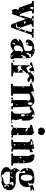

<svg xmlns="http://www.w3.org/2000/svg" viewBox="1774 -2662 1134 4763"><g transform="rotate(90 2341.5 -280.0)"><path d="M887 -547Q893 -547 893.5 -539.5Q894 -532 894 -529Q894 -513 884 -509Q874 -505 861.5 -504.5Q849 -504 836.5 -501.5Q824 -499 820 -487L653 -13Q648 3 636 8.5Q624 14 607 14Q566 14 553 -20L440 -333Q440 -334 437.5 -336.5Q435 -339 433 -340Q433 -341 430 -341Q427 -341 427 -340Q426 -339 423.5 -334Q421 -329 420 -327L307 -13L300 0Q293 -15 276.5 -17.5Q260 -20 246 -20Q240 -20 233 -19.5Q226 -19 226 -10Q226 -7 227 -7Q227 -5 229.5 0Q232 5 233 7H230Q219 7 210 -8Q201 -23 194 -43Q187 -63 183.5 -83Q180 -103 180 -114Q180 -120 183.5 -123Q187 -126 190.5 -129Q194 -132 197.5 -136.5Q201 -141 201 -150Q201 -164 195 -172Q189 -180 173 -180Q167 -180 163 -179Q159 -178 153 -173Q152 -176 149.5 -185Q147 -194 144 -203.5Q141 -213 138 -221.5Q135 -230 133 -233Q130 -243 122.5 -263.5Q115 -284 106 -309.5Q97 -335 86.5 -363.5Q76 -392 67 -417.5Q58 -443 50.5 -463Q43 -483 40 -493Q37 -503 27 -504Q17 -505 6.5 -506Q-4 -507 -12 -511Q-20 -515 -20 -530V-533Q-18 -539 -15 -543Q-13 -547 -11 -550Q-9 -553 -7 -553H280Q289 -553 291.5 -546.5Q294 -540 294 -534Q294 -516 283.5 -511.5Q273 -507 260 -505.5Q247 -504 236.5 -501.5Q226 -499 226 -484Q226 -472 232 -446Q238 -420 247 -388.5Q256 -357 267 -323.5Q278 -290 288 -262.5Q298 -235 306 -217Q314 -199 317 -199Q319 -199 320 -200Q323 -202 330.5 -209.5Q338 -217 340 -220Q341 -218 346.5 -213Q352 -208 353 -207Q354 -206 357 -206Q359 -206 360 -207Q364 -208 367 -213V-220Q366 -222 361 -229.5Q356 -237 353 -240Q353 -241 350 -243.5Q347 -246 347 -247Q346 -247 346 -250Q346 -252 347 -253Q347 -257 349.5 -267Q352 -277 353 -280Q357 -291 366 -317.5Q375 -344 384.5 -373.5Q394 -403 402 -429.5Q410 -456 413 -467Q414 -468 414.5 -473Q415 -478 415 -480Q415 -497 405 -500Q395 -503 383 -505.5Q371 -508 361 -515Q351 -522 351 -547H623Q623 -526 618.5 -516.5Q614 -507 607 -504Q600 -501 591.5 -501.5Q583 -502 576 -502Q569 -502 564.5 -499.5Q560 -497 560 -487V-480L567 -453Q570 -440 581.5 -406.5Q593 -373 605.5 -336Q618 -299 630 -266Q642 -233 647 -220V-207H627Q629 -203 634 -190Q639 -177 640 -173L641 -166Q641 -146 620 -140L547 -120Q542 -119 541 -111.5Q540 -104 540 -100V-93Q555 -114 580 -114Q591 -114 600 -110Q609 -106 620 -106Q638 -106 649 -123.5Q660 -141 660 -157Q660 -168 656 -178.5Q652 -189 652 -200H673V-160Q687 -167 692.5 -185Q698 -203 700 -213H680V-227Q684 -239 693.5 -271.5Q703 -304 713.5 -340Q724 -376 733.5 -408.5Q743 -441 747 -453Q748 -457 750.5 -467Q753 -477 753 -480Q754 -481 754 -484Q754 -486 753 -487Q751 -490 746 -496.5Q741 -503 740 -503H687Q677 -503 675 -513.5Q673 -524 673 -530Q673 -532 673.5 -539.5Q674 -547 680 -547ZM187 -540Q185 -539 176.5 -533Q168 -527 167 -527Q165 -527 156.5 -533Q148 -539 147 -540Q145 -541 139.5 -542Q134 -543 133 -543Q133 -535 132.5 -520Q132 -505 134.5 -490Q137 -475 142.5 -464Q148 -453 160 -453Q164 -453 170 -465.5Q176 -478 181.5 -493.5Q187 -509 191 -523.5Q195 -538 195 -542ZM473 -533Q473 -534 463 -536.5Q453 -539 447 -540H443Q427 -540 422.5 -528.5Q418 -517 418 -504Q423 -504 432.5 -506Q442 -508 451 -511.5Q460 -515 466.5 -519Q473 -523 473 -527ZM772 -540Q772 -531 777.5 -528.5Q783 -526 790 -526Q797 -526 802.5 -528.5Q808 -531 808 -540ZM420 -380Q419 -380 414 -369.5Q409 -359 407 -353Q406 -353 405.5 -349.5Q405 -346 405 -345Q418 -345 422.5 -357.5Q427 -370 427 -380ZM763 -355Q747 -355 732 -346Q717 -337 717 -318Q733 -318 748 -327Q763 -336 763 -355ZM548 -325Q548 -340 533 -344Q518 -348 506 -348Q498 -348 489 -345Q480 -342 480 -330Q480 -324 486 -319.5Q492 -315 500.5 -312Q509 -309 517 -307.5Q525 -306 530 -306Q541 -306 544.5 -310Q548 -314 548 -325ZM194 -303Q194 -310 193 -313Q183 -307 178 -302Q173 -297 173 -287Q173 -283 174 -279Q175 -275 180 -273Q188 -278 191 -286.5Q194 -295 194 -303ZM580 -220 573 -213H580ZM267 -189Q274 -189 280.5 -193.5Q287 -198 287 -207Q287 -212 281.5 -213Q276 -214 273 -214Q269 -214 267 -213Z M1403 -60Q1403 -58 1407 -55Q1411 -52 1416 -49Q1421 -46 1426 -43.5Q1431 -41 1433 -40Q1427 -34 1426.5 -27.5Q1426 -21 1426 -13Q1426 -9 1426 -2Q1426 5 1433 7Q1428 15 1418.5 19Q1409 23 1398.5 25Q1388 27 1377 27Q1366 27 1358 27Q1319 27 1292.5 12Q1266 -3 1240 -33Q1237 -34 1233 -34Q1215 -34 1196 -24.5Q1177 -15 1157 -3.5Q1137 8 1116 17.5Q1095 27 1073 27Q1044 27 1016.5 18Q989 9 967.5 -8Q946 -25 932.5 -50Q919 -75 919 -107Q919 -111 920 -113Q922 -116 934.5 -126.5Q947 -137 961 -149Q975 -161 986 -172.5Q997 -184 997 -190Q978 -190 966 -182.5Q954 -175 933 -173V-177Q933 -206 953 -226Q973 -246 1003.5 -260Q1034 -274 1070.5 -284Q1107 -294 1139.5 -302.5Q1172 -311 1196 -319.5Q1220 -328 1226 -340L1227 -390Q1227 -413 1224.5 -435.5Q1222 -458 1213.5 -475.5Q1205 -493 1188 -503.5Q1171 -514 1143 -514Q1135 -514 1124 -514Q1113 -514 1106 -507Q1103 -482 1099.5 -455Q1096 -428 1087 -405.5Q1078 -383 1060.5 -368Q1043 -353 1012 -353Q985 -353 962 -365.5Q939 -378 939 -409Q939 -446 958.5 -474.5Q978 -503 1007.5 -522.5Q1037 -542 1072.5 -552Q1108 -562 1140 -562V-542Q1151 -542 1160.5 -551.5Q1170 -561 1173 -573Q1175 -573 1196.5 -572Q1218 -571 1242.5 -567.5Q1267 -564 1287 -558Q1307 -552 1307 -543Q1307 -541 1306 -540Q1306 -539 1300 -536.5Q1294 -534 1293 -533Q1292 -533 1292 -530Q1292 -527 1293 -527Q1296 -525 1303.5 -522.5Q1311 -520 1313 -520Q1314 -520 1319.5 -526.5Q1325 -533 1326 -533Q1327 -534 1330 -534Q1332 -534 1333 -533Q1346 -521 1358.5 -507Q1371 -493 1381 -477Q1391 -461 1397 -443Q1403 -425 1403 -407ZM1248 -538Q1248 -552 1238 -554Q1228 -556 1217 -556Q1217 -544 1228 -541Q1239 -538 1248 -538ZM1320 -533Q1315 -533 1315 -540Q1315 -547 1320 -547Q1325 -547 1325 -540Q1325 -533 1320 -533ZM1273 -367Q1274 -366 1276 -366Q1287 -366 1294 -372.5Q1301 -379 1305.5 -387.5Q1310 -396 1313 -405Q1316 -414 1320 -420Q1325 -429 1334 -432.5Q1343 -436 1352 -439Q1361 -442 1367.5 -445.5Q1374 -449 1374 -458Q1374 -460 1374 -470Q1374 -480 1366 -480H1306Q1304 -478 1303 -475Q1302 -473 1301 -471Q1300 -469 1300 -467Q1299 -465 1296.5 -456.5Q1294 -448 1293 -447Q1292 -445 1288 -440.5Q1284 -436 1279.5 -430Q1275 -424 1271 -419Q1267 -414 1266 -413V-407ZM1073 -403Q1073 -413 1064.5 -413.5Q1056 -414 1050 -414Q1040 -414 1026.5 -411Q1013 -408 1013 -393Q1013 -389 1015.5 -376.5Q1018 -364 1020 -360Q1022 -359 1026 -359H1031Q1032 -359 1033 -360Q1033 -360 1039.5 -367Q1046 -374 1053.5 -382Q1061 -390 1067 -396.5Q1073 -403 1073 -403ZM1340 -233Q1344 -249 1347 -257.5Q1350 -266 1356 -270Q1362 -274 1371 -275Q1380 -276 1396 -276Q1396 -280 1395.5 -289Q1395 -298 1394.5 -308Q1394 -318 1393.5 -327Q1393 -336 1393 -340Q1392 -353 1390.5 -357Q1389 -361 1381 -361Q1371 -361 1361 -343Q1351 -325 1342.5 -302.5Q1334 -280 1328.5 -259.5Q1323 -239 1323 -233ZM1226 -284Q1197 -284 1172 -271.5Q1147 -259 1127.5 -238.5Q1108 -218 1097 -191.5Q1086 -165 1086 -138Q1086 -123 1089 -109Q1092 -95 1098.5 -84Q1105 -73 1116.5 -66Q1128 -59 1146 -59Q1152 -59 1165.5 -62Q1179 -65 1192.5 -70.5Q1206 -76 1216 -83.5Q1226 -91 1226 -100ZM1260 -251Q1260 -261 1254 -268Q1248 -275 1237 -275Q1237 -275 1236.5 -268Q1236 -261 1236.5 -253.5Q1237 -246 1240 -239.5Q1243 -233 1250 -233Q1257 -233 1258.5 -239Q1260 -245 1260 -251ZM1386 -240Q1389 -241 1389 -243.5Q1389 -246 1386 -247Q1383 -247 1383 -243Q1383 -239 1386 -240ZM1040 -222Q1033 -222 1027.5 -216Q1022 -210 1020 -207H1040ZM1373 -220Q1369 -219 1363 -216Q1357 -213 1357 -207H1373ZM1033 -87Q1031 -74 1025 -57Q1019 -40 1019 -27H1026Q1034 -27 1041.5 -33.5Q1049 -40 1054.5 -49.5Q1060 -59 1063.5 -69Q1067 -79 1067 -87ZM1493 -57Q1493 -46 1483 -35.5Q1473 -25 1466 -20Q1469 -26 1467.5 -30Q1466 -34 1462.5 -38.5Q1459 -43 1456 -47Q1453 -51 1453 -57Q1453 -65 1459.5 -69.5Q1466 -74 1473 -74Q1480 -74 1486.5 -69.5Q1493 -65 1493 -57ZM1213 -47 1206 -60Q1192 -49 1192 -31Q1198 -31 1205.5 -33Q1213 -35 1213 -43ZM1300 -53 1293 -47Q1295 -42 1300 -40H1306ZM1326 -27Q1326 -7 1338 4Q1350 15 1368 15Q1368 1 1354 -14Q1340 -29 1326 -33Z M1672 -433Q1673 -440 1665 -453.5Q1657 -467 1645.5 -480.5Q1634 -494 1621.5 -504Q1609 -514 1602 -514Q1598 -514 1592.5 -513.5Q1587 -513 1585 -507Q1600 -507 1600 -493Q1600 -490 1594 -484.5Q1588 -479 1580.5 -473.5Q1573 -468 1565 -463.5Q1557 -459 1554 -459Q1539 -459 1522 -462Q1505 -465 1505 -483Q1505 -493 1512 -499.5Q1519 -506 1529 -510Q1539 -514 1549 -516Q1559 -518 1565 -520Q1573 -522 1593 -528Q1613 -534 1635.5 -540.5Q1658 -547 1677.5 -552.5Q1697 -558 1705 -560L1722 -561Q1728 -561 1740 -559.5Q1752 -558 1752 -547V-501Q1752 -507 1751 -516.5Q1750 -526 1748 -534Q1746 -542 1741 -548Q1736 -554 1729 -554Q1726 -554 1725 -553Q1720 -551 1719 -547Q1718 -546 1718 -543Q1718 -541 1719 -540Q1719 -539 1722 -533.5Q1725 -528 1725 -527Q1726 -525 1726 -518Q1726 -511 1726 -503.5Q1726 -496 1726 -489Q1726 -482 1725 -480Q1732 -478 1733 -471Q1734 -464 1734 -459L1725 -460Q1724 -460 1718.5 -463Q1713 -466 1712 -467H1705Q1704 -452 1700.5 -442.5Q1697 -433 1682 -433ZM1772 -480Q1789 -499 1804.5 -514Q1820 -529 1836.5 -539.5Q1853 -550 1872.5 -555.5Q1892 -561 1918 -561Q1934 -561 1951 -557Q1968 -553 1982 -544Q1996 -535 2004.5 -521Q2013 -507 2013 -487L2012 -473Q2009 -484 2003 -498.5Q1997 -513 1985 -520Q1982 -509 1974 -504Q1966 -499 1956 -497.5Q1946 -496 1936 -497Q1926 -498 1919 -500Q1912 -498 1911.5 -493Q1911 -488 1911 -483Q1911 -472 1921 -466.5Q1931 -461 1944.5 -456.5Q1958 -452 1971.5 -446Q1985 -440 1992 -427Q1993 -426 1993 -423Q1993 -414 1986.5 -408Q1980 -402 1971 -398.5Q1962 -395 1953 -394Q1944 -393 1938 -393Q1922 -393 1908.5 -401.5Q1895 -410 1883 -420Q1871 -430 1859 -438.5Q1847 -447 1835 -447Q1826 -447 1815 -435Q1804 -423 1793.5 -406Q1783 -389 1775 -370.5Q1767 -352 1764 -339Q1765 -345 1765.5 -351Q1766 -357 1766 -362Q1757 -362 1744.5 -342Q1732 -322 1716 -297.5Q1700 -273 1680 -253Q1660 -233 1637 -233Q1626 -233 1616.5 -234Q1607 -235 1599 -247Q1591 -245 1591 -235.5Q1591 -226 1591 -223Q1591 -208 1593 -194Q1595 -180 1600.5 -169.5Q1606 -159 1617 -152.5Q1628 -146 1646 -146Q1654 -146 1658.5 -150.5Q1663 -155 1667.5 -160Q1672 -165 1677 -169.5Q1682 -174 1691 -174Q1705 -174 1715 -163.5Q1725 -153 1735 -153H1739Q1744 -156 1745 -160Q1746 -161 1746 -163Q1746 -176 1737.5 -182Q1729 -188 1718.5 -193.5Q1708 -199 1699.5 -207Q1691 -215 1691 -231Q1691 -245 1698.5 -259.5Q1706 -274 1722 -274Q1730 -274 1735.5 -270Q1741 -266 1749 -266Q1751 -266 1752 -267Q1753 -281 1756 -296.5Q1759 -312 1762 -328V-76Q1750 -76 1744 -72.5Q1738 -69 1738 -57Q1738 -52 1738.5 -47Q1739 -42 1745 -40Q1750 -43 1753.5 -49Q1757 -55 1759 -60Q1774 -39 1797 -36.5Q1820 -34 1845 -33Q1847 -33 1849.5 -30.5Q1852 -28 1852 -27Q1853 -23 1854 -10Q1855 3 1855 7H1519Q1514 7 1513 -1.5Q1512 -10 1512 -14Q1512 -28 1522.5 -31.5Q1533 -35 1545.5 -36Q1558 -37 1568.5 -39.5Q1579 -42 1579 -53V-457Q1586 -457 1595 -443Q1604 -429 1613 -412Q1622 -395 1630.5 -379.5Q1639 -364 1645 -360Q1650 -365 1668 -373.5Q1686 -382 1705.5 -391.5Q1725 -401 1740 -410.5Q1755 -420 1755 -427V-487L1765 -480ZM1819 -500H1812V-493H1819ZM1765 -413Q1765 -396 1779 -387Q1780 -388 1782.5 -393Q1785 -398 1785 -400Q1785 -408 1778.5 -413.5Q1772 -419 1765 -420ZM1764 -339Q1764 -337 1763 -336ZM1763 -336Q1763 -330 1762 -328ZM1599 -300 1592 -293H1599Z M3003 0Q3003 -11 3003 -17.5Q3003 -24 3000 -27Q2997 -30 2989 -31Q2981 -32 2965 -33L2985 -34Q3003 -34 3008 -31Q3013 -28 3013 -10Q3013 -10 3013 -6Q3013 -2 3012.5 2Q3012 6 3010.5 9.5Q3009 13 3005 13H2732Q2722 13 2720 4.5Q2718 -4 2718 -10Q2718 -27 2727.5 -29Q2737 -31 2748.5 -36.5Q2760 -42 2769.5 -61Q2779 -80 2779 -131Q2779 -170 2779 -204.5Q2779 -239 2778 -273.5Q2777 -308 2776 -345Q2775 -382 2772 -427Q2772 -437 2761 -452Q2750 -467 2736 -481Q2722 -495 2708 -505.5Q2694 -516 2687 -516Q2687 -514 2690.5 -509Q2694 -504 2698.5 -498.5Q2703 -493 2707 -488Q2711 -483 2712 -480Q2710 -475 2697.5 -469Q2685 -463 2671 -458Q2657 -453 2646 -449.5Q2635 -446 2635 -446Q2632 -446 2632 -447Q2631 -447 2628.5 -450Q2626 -453 2625 -453Q2623 -455 2618 -457.5Q2613 -460 2612 -460Q2606 -460 2605.5 -453Q2605 -446 2605 -444Q2605 -347 2612.5 -249.5Q2620 -152 2619 -53Q2626 -34 2635.5 -32.5Q2645 -31 2654 -31Q2663 -31 2669 -25.5Q2675 -20 2675 7H2585Q2592 7 2592 0Q2592 -22 2584.5 -28Q2577 -34 2559 -34Q2554 -34 2546.5 -34Q2539 -34 2531 -32.5Q2523 -31 2517.5 -27.5Q2512 -24 2512 -17V-13Q2514 -11 2521.5 -3Q2529 5 2532 7H2440Q2440 -25 2413 -25L2412 -20Q2413 -17 2418.5 -6.5Q2424 4 2425 7H2376Q2376 -1 2377 -13.5Q2378 -26 2385 -33Q2388 -33 2394.5 -34Q2401 -35 2408.5 -36Q2416 -37 2422.5 -38Q2429 -39 2432 -40Q2434 -41 2438 -43.5Q2442 -46 2442 -47V-391Q2446 -391 2454.5 -392Q2463 -393 2465 -400Q2458 -431 2438.5 -449Q2419 -467 2384 -467Q2378 -467 2361.5 -464.5Q2345 -462 2328 -457Q2311 -452 2298 -444.5Q2285 -437 2285 -427V-47Q2285 -40 2293.5 -38Q2302 -36 2312 -33.5Q2322 -31 2330.5 -25.5Q2339 -20 2339 -6Q2339 0 2336.5 6.5Q2334 13 2325 13H2172Q2171 9 2165 7Q2165 6 2162 6Q2159 6 2159 7Q2158 8 2155 11.5Q2152 15 2152 17H2045Q2042 17 2040.5 12.5Q2039 8 2038 3Q2037 -3 2038 -10Q2038 -26 2047.5 -30Q2057 -34 2068.5 -35Q2080 -36 2089.5 -37Q2099 -38 2099 -47V-440Q2099 -452 2087.5 -454.5Q2076 -457 2062 -458.5Q2048 -460 2036.5 -464Q2025 -468 2025 -483Q2025 -494 2030 -498.5Q2035 -503 2045 -507Q2054 -509 2077 -516Q2100 -523 2125.5 -530.5Q2151 -538 2173.5 -544.5Q2196 -551 2205 -553Q2221 -557 2225.5 -558.5Q2230 -560 2242 -560H2252Q2244 -558 2237 -552.5Q2230 -547 2225 -540Q2231 -521 2237.5 -501Q2244 -481 2265 -473Q2263 -486 2264 -504Q2265 -522 2275 -533V-500H2292Q2330 -526 2367 -546.5Q2404 -567 2452 -567Q2501 -567 2534.5 -545Q2568 -523 2599 -487H2612Q2648 -519 2689.5 -543Q2731 -567 2782 -567Q2859 -567 2904.5 -519Q2950 -471 2952 -393Q2952 -382 2952 -352.5Q2952 -323 2951 -290Q2950 -257 2949.5 -227.5Q2949 -198 2949 -187V-256Q2940 -256 2936 -258.5Q2932 -261 2929 -261Q2926 -261 2922.5 -257Q2919 -253 2912 -240Q2912 -220 2916 -202.5Q2920 -185 2925.5 -167.5Q2931 -150 2935 -132Q2939 -114 2939 -95Q2939 -80 2932 -69Q2925 -58 2925 -43Q2925 -38 2926.5 -31Q2928 -24 2930.5 -17Q2933 -10 2936.5 -5Q2940 0 2945 0ZM2859 -530Q2859 -541 2851.5 -546.5Q2844 -552 2834 -554Q2824 -556 2813 -555.5Q2802 -555 2795 -555Q2795 -547 2799 -537.5Q2803 -528 2809 -519.5Q2815 -511 2823 -505.5Q2831 -500 2839 -500Q2850 -500 2854.5 -510.5Q2859 -521 2859 -530ZM2265 -540Q2260 -540 2260 -546.5Q2260 -553 2265 -553Q2270 -553 2270 -546.5Q2270 -540 2265 -540ZM2559 -450Q2559 -457 2560 -469Q2561 -481 2559.5 -492.5Q2558 -504 2553.5 -512Q2549 -520 2539 -520Q2527 -520 2519.5 -514Q2512 -508 2507 -498.5Q2502 -489 2500 -478Q2498 -467 2498 -457Q2498 -444 2500 -433Q2502 -422 2505 -407Q2508 -406 2512 -406L2519 -407Q2524 -409 2539 -415.5Q2554 -422 2559 -427ZM2925 -460Q2930 -460 2930 -466.5Q2930 -473 2925 -473Q2920 -473 2920 -466.5Q2920 -460 2925 -460ZM2939 -427 2932 -447V-437Q2932 -430 2932.5 -424.5Q2933 -419 2939 -413ZM2225 -420Q2226 -423 2222 -423Q2218 -423 2219 -420Q2219 -417 2222 -417Q2225 -417 2225 -420ZM2832 -387Q2831 -388 2827.5 -392.5Q2824 -397 2819 -402Q2814 -407 2808 -411.5Q2802 -416 2797 -416Q2797 -415 2797.5 -411Q2798 -407 2799 -407Q2801 -403 2808.5 -390Q2816 -377 2819 -373H2825Q2831 -377 2832 -380ZM2199 -393H2192V-387H2199ZM2606 -373Q2606 -362 2602 -352Q2598 -342 2598 -330L2599 -313Q2599 -312 2602 -303.5Q2605 -295 2605 -293Q2605 -283 2600.5 -281Q2596 -279 2589 -279Q2579 -279 2571 -282.5Q2563 -286 2555 -290.5Q2547 -295 2538 -298.5Q2529 -302 2517 -302Q2517 -303 2529 -311.5Q2541 -320 2556 -332Q2571 -344 2585.5 -357Q2600 -370 2605 -380Q2606 -378 2606 -373ZM2939 -353Q2942 -356 2942 -363.5Q2942 -371 2939 -373Q2937 -374 2936.5 -371Q2936 -368 2936 -363.5Q2936 -359 2936.5 -355.5Q2937 -352 2939 -353ZM2847 -280Q2847 -285 2843 -295Q2839 -305 2833 -315.5Q2827 -326 2820.5 -333.5Q2814 -341 2809 -341Q2806 -341 2805 -340Q2803 -323 2797.5 -304.5Q2792 -286 2792 -269Q2792 -260 2798.5 -246.5Q2805 -233 2816 -233Q2835 -233 2841 -249.5Q2847 -266 2847 -280ZM2112 -313V-240H2119Q2120 -250 2122 -260Q2123 -268 2124 -277.5Q2125 -287 2125 -293Q2126 -296 2126 -303.5Q2126 -311 2126 -313ZM2119 -180Q2124 -180 2124 -186.5Q2124 -193 2119 -193Q2114 -193 2114 -186.5Q2114 -180 2119 -180ZM2559 -180Q2556 -184 2552 -187H2545L2559 -173ZM2259 -160Q2257 -165 2253.5 -166Q2250 -167 2245 -167H2239V-160ZM2572 -140Q2572 -142 2569.5 -147Q2567 -152 2565 -153Q2560 -144 2553.5 -135.5Q2547 -127 2539 -120Q2542 -119 2549 -119Q2557 -119 2564.5 -124.5Q2572 -130 2572 -140ZM2952 -87Q2949 -86 2949 -90Q2949 -94 2952 -93Q2955 -93 2955 -90Q2955 -87 2952 -87ZM2459 -67Q2464 -67 2464 -73.5Q2464 -80 2459 -80Q2454 -80 2454 -73.5Q2454 -67 2459 -67ZM2952 -40V-53L2959 -40Z M3310 -740Q3310 -726 3305 -711Q3300 -696 3290.5 -683Q3281 -670 3268 -661.5Q3255 -653 3240 -653Q3235 -653 3234 -655Q3233 -657 3231.5 -660Q3230 -663 3227.5 -665Q3225 -667 3218 -667Q3208 -667 3200.5 -663.5Q3193 -660 3184 -660Q3170 -660 3159 -668Q3148 -676 3140 -688Q3132 -700 3128 -714Q3124 -728 3124 -740Q3124 -780 3152 -803.5Q3180 -827 3217 -827Q3254 -827 3282 -803.5Q3310 -780 3310 -740ZM3137 -767 3144 -760 3150 -767ZM3310 -53Q3310 -51 3315.5 -46Q3321 -41 3324 -40Q3326 -39 3331.5 -37.5Q3337 -36 3343.5 -35Q3350 -34 3355.5 -33.5Q3361 -33 3364 -33Q3369 -27 3370 -22Q3371 -17 3371 -10Q3371 3 3365 5Q3359 7 3347 7H3330Q3339 4 3337 -1.5Q3335 -7 3335 -13H3311L3310 -7L3317 7H3197Q3188 -11 3164.5 -19Q3141 -27 3123 -27Q3113 -27 3109 -21.5Q3105 -16 3103 -9.5Q3101 -3 3097.5 2.5Q3094 8 3085 8Q3074 8 3068.5 5Q3063 2 3063 -10Q3063 -17 3064 -22Q3065 -27 3070 -33Q3076 -34 3085.5 -35Q3095 -36 3104.5 -38Q3114 -40 3121.5 -45Q3129 -50 3130 -60Q3129 -139 3131 -220Q3133 -301 3137 -380Q3147 -376 3158 -369Q3169 -362 3180.5 -354.5Q3192 -347 3203 -341.5Q3214 -336 3223 -336Q3223 -338 3219 -348.5Q3215 -359 3209.5 -370.5Q3204 -382 3197 -391Q3190 -400 3184 -400H3137Q3134 -436 3121 -447Q3108 -458 3093.5 -461Q3079 -464 3067.5 -466.5Q3056 -469 3056 -487Q3056 -491 3056.5 -498Q3057 -505 3064 -507L3137 -527Q3151 -531 3173.5 -536.5Q3196 -542 3217.5 -547Q3239 -552 3254.5 -556Q3270 -560 3270 -560H3297Q3290 -558 3276.5 -554Q3263 -550 3263 -541Q3263 -532 3268.5 -527.5Q3274 -523 3281.5 -521Q3289 -519 3297 -518.5Q3305 -518 3310 -518ZM3190 -514Q3186 -514 3184 -513Q3182 -513 3177 -510.5Q3172 -508 3170 -507Q3173 -503 3178.5 -497Q3184 -491 3190 -491ZM3297 -380 3290 -373H3297ZM3267 -173Q3267 -168 3266.5 -160Q3266 -152 3267 -144.5Q3268 -137 3271.5 -131.5Q3275 -126 3284 -126Q3292 -126 3295.5 -131.5Q3299 -137 3300 -144.5Q3301 -152 3300.5 -160Q3300 -168 3300 -173ZM3168 -137Q3152 -137 3147 -128.5Q3142 -120 3142 -106Q3157 -106 3162.5 -114Q3168 -122 3168 -137Z M3766 7Q3766 -1 3767 -13.5Q3768 -26 3775 -33Q3778 -33 3783.5 -33.5Q3789 -34 3795.5 -35Q3802 -36 3807.5 -37.5Q3813 -39 3815 -40Q3818 -41 3823 -46Q3828 -51 3828 -53V-420Q3828 -433 3821.5 -444.5Q3815 -456 3807.5 -467Q3800 -478 3794 -489.5Q3788 -501 3788 -513Q3788 -521 3791.5 -526.5Q3795 -532 3795 -540Q3795 -544 3794.5 -548Q3794 -552 3788 -553Q3790 -560 3796.5 -563Q3803 -566 3811 -567Q3819 -568 3827.5 -567.5Q3836 -567 3842 -567Q3890 -567 3921.5 -547Q3953 -527 3972 -495Q3991 -463 3999 -422.5Q4007 -382 4008 -340Q4008 -330 4008.5 -308Q4009 -286 4009 -258.5Q4009 -231 4009.5 -200Q4010 -169 4009.5 -141.5Q4009 -114 4009 -92Q4009 -70 4008 -60Q4015 -42 4026 -39Q4037 -36 4047 -34Q4057 -32 4064 -25Q4071 -18 4071 7ZM3419 7Q3419 -17 3423 -24Q3427 -31 3435 -32Q3443 -33 3455 -34Q3467 -35 3482 -47Q3482 -58 3482.5 -81Q3483 -104 3483.5 -132.5Q3484 -161 3485 -193Q3486 -225 3486.5 -254Q3487 -283 3487.5 -306Q3488 -329 3488 -340L3489 -377Q3489 -407 3483 -423.5Q3477 -440 3468 -448Q3459 -456 3448.5 -458.5Q3438 -461 3429 -463Q3420 -465 3414 -469.5Q3408 -474 3408 -487Q3408 -495 3422 -503.5Q3436 -512 3457.5 -520Q3479 -528 3505 -535.5Q3531 -543 3555.5 -548.5Q3580 -554 3600 -557.5Q3620 -561 3629 -561Q3641 -561 3648 -555Q3655 -549 3658 -540Q3661 -531 3661.5 -520.5Q3662 -510 3662 -500Q3664 -499 3668 -499Q3678 -499 3685.5 -504.5Q3693 -510 3700 -516.5Q3707 -523 3714.5 -528.5Q3722 -534 3732 -534Q3734 -534 3735 -533Q3730 -527 3729 -521.5Q3728 -516 3728 -509Q3728 -497 3732 -490.5Q3736 -484 3748 -473Q3744 -472 3734.5 -467.5Q3725 -463 3714.5 -457.5Q3704 -452 3694.5 -447Q3685 -442 3682 -440Q3679 -438 3673.5 -433Q3668 -428 3668 -427V-53Q3668 -43 3676.5 -40.5Q3685 -38 3695 -36.5Q3705 -35 3713.5 -31Q3722 -27 3722 -13Q3722 -9 3722 -2Q3722 5 3715 7L3688 8Q3675 8 3663.5 4Q3652 0 3641 -4.5Q3630 -9 3619 -13Q3608 -17 3595 -17V7ZM3615 -547Q3626 -542 3629 -531.5Q3632 -521 3632 -512Q3639 -512 3640.5 -519Q3642 -526 3642 -530Q3642 -547 3625 -547ZM3868 -547Q3863 -544 3862 -540Q3861 -539 3861 -537Q3861 -534 3862 -533Q3863 -532 3868 -526.5Q3873 -521 3875 -520Q3880 -522 3881 -525.5Q3882 -529 3882 -533Q3882 -538 3880 -542.5Q3878 -547 3872 -547ZM3603 -542Q3599 -542 3591.5 -541Q3584 -540 3582 -533Q3583 -528 3588 -527Q3589 -526 3592 -526Q3598 -526 3600.5 -531.5Q3603 -537 3603 -542ZM3468 -467Q3476 -478 3485 -479.5Q3494 -481 3505 -481Q3520 -481 3528.5 -473Q3537 -465 3551 -465Q3551 -467 3551 -474.5Q3551 -482 3550.5 -490.5Q3550 -499 3548 -507.5Q3546 -516 3542 -520H3525Q3497 -520 3482.5 -512Q3468 -504 3468 -473ZM3982 -433Q3976 -429 3971 -424Q3966 -419 3966 -411Q3974 -411 3979 -416Q3984 -421 3988 -427ZM3877 -365Q3877 -382 3860 -382Q3860 -365 3877 -365ZM3562 -327Q3560 -328 3555 -330.5Q3550 -333 3548 -333Q3543 -333 3542 -328Q3541 -323 3541 -320Q3541 -315 3543.5 -310.5Q3546 -306 3552 -306Q3555 -306 3555 -307Q3556 -307 3558.5 -312.5Q3561 -318 3562 -320ZM3995 -303Q3995 -312 3984 -316Q3973 -320 3968 -320Q3942 -320 3942 -293H3955L3995 -300ZM3528 -293H3515V-287H3528ZM3882 -220Q3882 -231 3879.5 -236Q3877 -241 3865 -241Q3848 -241 3848 -223Q3848 -214 3853 -206.5Q3858 -199 3868 -199Q3878 -199 3880 -205Q3882 -211 3882 -220ZM3642 -213 3635 -207H3648ZM3528 -190Q3528 -181 3534 -174.5Q3540 -168 3548 -167Q3549 -169 3549 -173Q3549 -182 3542.5 -186.5Q3536 -191 3528 -193ZM3989 -163Q3989 -172 3986 -180.5Q3983 -189 3972 -189Q3972 -187 3972.5 -182Q3973 -177 3973.5 -171Q3974 -165 3974.5 -160Q3975 -155 3975 -153Q3975 -152 3977.5 -149.5Q3980 -147 3982 -147Q3988 -148 3988.5 -153.5Q3989 -159 3989 -163ZM3575 -80Q3575 -89 3566 -92Q3557 -95 3551 -95Q3538 -95 3536.5 -85Q3535 -75 3535 -63Q3535 -53 3548 -53Q3556 -53 3565.5 -63Q3575 -73 3575 -80ZM3922 -47Q3925 -47 3925 -50Q3925 -53 3922 -53Q3919 -54 3919 -50Q3919 -46 3922 -47Z M4572 -450Q4572 -452 4567.5 -462.5Q4563 -473 4557 -485Q4551 -497 4545.5 -507.5Q4540 -518 4539 -520Q4554 -524 4569.5 -531Q4585 -538 4600.5 -544.5Q4616 -551 4631.5 -556Q4647 -561 4663 -561Q4672 -561 4682.5 -558.5Q4693 -556 4693 -543Q4693 -541 4692 -540Q4687 -540 4680.5 -540Q4674 -540 4667.5 -538Q4661 -536 4656.5 -532Q4652 -528 4652 -520Q4652 -510 4658.5 -505.5Q4665 -501 4672.5 -498Q4680 -495 4686.5 -491.5Q4693 -488 4693 -481Q4693 -478 4692 -472.5Q4691 -467 4685 -467H4593Q4593 -443 4596 -420Q4599 -397 4599 -373Q4599 -323 4580 -287Q4561 -251 4529 -227Q4497 -203 4455.5 -191.5Q4414 -180 4369 -180Q4351 -180 4329.5 -180Q4308 -180 4289 -184.5Q4270 -189 4257.5 -201Q4245 -213 4245 -236V-240Q4246 -242 4247.5 -252Q4249 -262 4250 -273.5Q4251 -285 4251.5 -295Q4252 -305 4252 -307V-314Q4252 -325 4246 -333Q4240 -341 4229 -341Q4210 -341 4204 -325Q4198 -309 4198 -294Q4198 -284 4202.5 -280.5Q4207 -277 4212 -274.5Q4217 -272 4221.5 -268.5Q4226 -265 4226 -255Q4226 -244 4222.5 -234.5Q4219 -225 4215 -215.5Q4211 -206 4207.5 -196.5Q4204 -187 4204 -176Q4204 -168 4212.5 -155.5Q4221 -143 4233 -131.5Q4245 -120 4257.5 -111.5Q4270 -103 4279 -103H4512Q4545 -93 4575 -81Q4605 -69 4628 -51.5Q4651 -34 4665 -8Q4679 18 4679 57Q4679 70 4677.5 85.5Q4676 101 4671 115Q4666 129 4657 139.5Q4648 150 4632 153L4639 167Q4643 175 4633 184.5Q4623 194 4605.5 203.5Q4588 213 4565.5 222.5Q4543 232 4521.5 239Q4500 246 4483 250.5Q4466 255 4460 255Q4460 240 4446 240Q4436 240 4429 243.5Q4422 247 4412 247Q4392 247 4376.5 235.5Q4361 224 4345 213Q4367 211 4400 208Q4433 205 4464 196Q4495 187 4517 168.5Q4539 150 4539 117Q4539 96 4529 80Q4519 64 4505 50H4527Q4527 25 4533 12Q4539 -1 4546.5 -8Q4554 -15 4560 -17.5Q4566 -20 4566 -23Q4566 -34 4560.5 -39Q4555 -44 4547 -46Q4539 -48 4530.5 -47.5Q4522 -47 4515 -47H4485Q4472 -37 4472 -20Q4472 -2 4481 14.5Q4490 31 4499 47H4465Q4460 46 4444 45.5Q4428 45 4406 44Q4384 43 4359.5 42.5Q4335 42 4313 41.5Q4291 41 4274 40.5Q4257 40 4252 40H4248Q4236 40 4230 47Q4224 54 4221.5 64Q4219 74 4218.5 85Q4218 96 4218 103Q4218 182 4299 207Q4290 206 4287 210Q4284 214 4284 220Q4284 224 4285 227Q4297 239 4311 243Q4325 247 4339.5 249Q4354 251 4369 254Q4384 257 4399 267H4342Q4307 267 4266 262Q4225 257 4189 242Q4153 227 4129 199.5Q4105 172 4105 126Q4105 90 4125 67Q4145 44 4172 20V17Q4172 6 4165.5 -4.5Q4159 -15 4151.5 -26Q4144 -37 4137.5 -49.5Q4131 -62 4131 -77Q4131 -116 4152 -150Q4173 -184 4199 -213V-220Q4191 -228 4179.5 -241Q4168 -254 4157.5 -268.5Q4147 -283 4139.5 -298Q4132 -313 4132 -327V-427Q4132 -467 4158 -494Q4184 -521 4221 -537.5Q4258 -554 4299 -560.5Q4340 -567 4369 -567Q4378 -567 4402.5 -566Q4427 -565 4453 -561Q4479 -557 4499 -548.5Q4519 -540 4519 -524V-520Q4518 -519 4515 -513.5Q4512 -508 4512 -507V-440L4492 -420Q4494 -415 4497.5 -414Q4501 -413 4505 -413Q4523 -413 4543.5 -422Q4564 -431 4572 -447ZM4337 -560Q4337 -554 4339 -547Q4341 -540 4349 -540Q4356 -540 4358.5 -547Q4361 -554 4361 -560ZM4265 -540H4252V-533H4265ZM4446 -373Q4446 -391 4443.5 -416Q4441 -441 4433 -464Q4425 -487 4409.5 -503.5Q4394 -520 4369 -520Q4342 -520 4326.5 -503Q4311 -486 4303 -462Q4295 -438 4293 -412.5Q4291 -387 4291 -370Q4291 -353 4293.5 -328.5Q4296 -304 4303.5 -281.5Q4311 -259 4325.5 -243Q4340 -227 4365 -227Q4392 -227 4408 -243Q4424 -259 4432.5 -281.5Q4441 -304 4443.5 -329.5Q4446 -355 4446 -373ZM4186 -400Q4186 -404 4185 -407Q4169 -403 4153.5 -399Q4138 -395 4138 -377Q4138 -368 4141 -363.5Q4144 -359 4153 -359Q4156 -359 4161.5 -364Q4167 -369 4172.5 -375.5Q4178 -382 4182 -389Q4186 -396 4186 -400ZM4165 -80Q4164 -79 4161.5 -76.5Q4159 -74 4159 -73Q4159 -59 4171.5 -57Q4184 -55 4194 -55Q4194 -65 4187 -72.5Q4180 -80 4169 -80ZM4389 -42Q4377 -42 4366.5 -33.5Q4356 -25 4348 -13Q4340 -1 4335.5 12.5Q4331 26 4331 36Q4336 36 4345.5 25Q4355 14 4365 0.5Q4375 -13 4382 -25.5Q4389 -38 4389 -42ZM4265 -2Q4262 -2 4255 -2Q4248 -2 4240.5 -0.5Q4233 1 4227.5 4Q4222 7 4222 13H4265ZM4605 64Q4591 64 4577.5 68.5Q4564 73 4552 80Q4552 83 4551 91.5Q4550 100 4549 110Q4548 120 4547 129Q4546 138 4545 140V151Q4545 166 4560 173Q4575 180 4589 180H4592Q4594 178 4596.5 173Q4599 168 4599 167Q4595 159 4588 155Q4581 151 4574.5 146.5Q4568 142 4563 136.5Q4558 131 4558 120Q4558 97 4572 86Q4586 75 4605 73Z"/></g></svg>

Font: Genkaimincho
Style: Regular
Weight: 800
Designer: Dr. Ken Lunde (project architect, glyph set definition & overall production); Masataka HATTORI \u670D \u90E8 \u6B63 \u8C
Foundry: Adobe Systems Incorporated
Version: Version 1.00